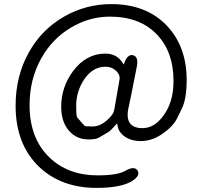

<svg xmlns="http://www.w3.org/2000/svg" viewBox="-20 -742 986 935"><path d="M450 173Q279 173 171 71Q56 -39 56 -227Q56 -372 121 -488Q183 -598 290 -660Q397 -722 522 -722Q690 -722 789.5 -620Q889 -518 889 -352Q889 -260 865 -212Q854 -188 842 -165Q822 -125 769 -89Q719 -55 666 -55Q619 -55 587.5 -77Q556 -99 552 -133Q551 -140 549.5 -140Q548 -140 539 -129Q519 -106 508 -99Q485 -85 462 -72Q447 -63 412 -63Q353 -63 317 -104Q278 -148 278 -222Q278 -318 336 -396Q400 -481 493 -481Q552 -481 581 -430Q583 -426 584 -431Q600 -480 628 -473Q656 -466 646 -416L618 -275Q613 -249 607 -223Q582 -118 674 -118Q732 -118 776 -179Q825 -245 825 -348Q825 -488 746 -572Q663 -661 515 -661Q415 -661 324.5 -607Q234 -553 181 -458Q124 -356 124 -230Q124 -70 219 23Q310 112 456 112Q552 112 590 90Q635 64 650 89Q665 114 621 141Q567 173 450 173ZM430 -126Q478 -126 522 -178Q534 -192 537 -211L562 -354Q565 -370 556 -384Q549 -396 533 -406.5Q517 -417 493 -417Q431 -417 389 -354Q351 -296 351 -227Q351 -176 356 -170Q374 -150 391 -130Q394 -126 430 -126Z"/></svg>

Font: Resource Han Rounded KR
Style: Regular
Weight: 400
Designer: Cyano Hao (round all glyphs); Ryoko NISHIZUKA 西塚涼子 (kana, bopomofo & ideographs); Paul D. Hunt (Latin, Greek & Cyrillic)
Foundry: Cyano Hao
Version: 0.990